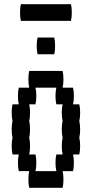

<svg xmlns="http://www.w3.org/2000/svg" viewBox="-20 -900 440 920"><path d="M364 -280Q364 -257 360 -240Q364 -224 364 -200Q364 -177 360 -160H330Q334 -144 334 -120Q334 -97 330 -80H280Q284 -64 284 -40Q284 -17 280 0H120Q116 -17 116 -40Q116 -64 120 -80H70Q66 -97 66 -120Q66 -144 70 -160H40Q36 -177 36 -200Q36 -224 40 -240Q36 -257 36 -280Q36 -304 40 -320Q36 -337 36 -360Q36 -384 40 -400H70Q66 -417 66 -440Q66 -464 70 -480H120Q116 -497 116 -520Q116 -544 120 -560H280Q284 -544 284 -520Q284 -497 280 -480H330Q334 -464 334 -440Q334 -417 330 -400H360Q364 -384 364 -360Q364 -337 360 -320Q364 -304 364 -280ZM276 -200Q276 -224 280 -240Q276 -257 276 -280Q276 -304 280 -320Q276 -337 276 -360Q276 -384 280 -400H250Q246 -417 246 -440Q246 -464 250 -480H150Q154 -464 154 -440Q154 -417 150 -400H120Q124 -384 124 -360Q124 -337 120 -320Q124 -304 124 -280Q124 -257 120 -240Q124 -224 124 -200Q124 -177 120 -160H150Q154 -144 154 -120Q154 -97 150 -80H250Q246 -97 246 -120Q246 -144 250 -160H280Q276 -177 276 -200ZM240 -720Q244 -704 244 -680Q244 -657 240 -640H160Q156 -657 156 -680Q156 -704 160 -720ZM324 -840Q324 -817 320 -800H80Q76 -817 76 -840Q76 -864 80 -880H320Q324 -864 324 -840Z"/></svg>

Font: VT323
Style: Regular
Weight: 400
Monospace: yes
Designer: Peter Hull
Version: Version 2.000